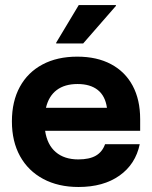

<svg xmlns="http://www.w3.org/2000/svg" viewBox="-20 -736 607 766"><path d="M293.3 10Q212.5 10 152.5 -22.1Q92.5 -54.2 60 -112.9Q27.5 -171.7 27.5 -251.7Q27.5 -331.7 59.2 -389.6Q90.8 -447.5 149.6 -478.8Q208.3 -510 288.3 -510Q366.7 -510 422.9 -480Q479.2 -450 509.2 -394.2Q539.2 -338.3 539.2 -260.8V-214.2H160Q168.3 -158.3 202.5 -129.2Q236.7 -100 292.5 -100Q336.7 -100 362.5 -115Q388.3 -130 399.2 -160.8H537.5Q520.8 -80.8 456.7 -35.4Q392.5 10 293.3 10ZM163.3 -305.8H406.7Q400 -353.3 370 -377.1Q340 -400.8 289.2 -400.8Q238.3 -400.8 206.2 -376.7Q174.2 -352.5 163.3 -305.8ZM204.2 -562.5V-565.8L294.2 -715.8H442.5V-712.5L311.7 -562.5Z"/></svg>

Font: Funnel Display
Style: Bold
Weight: 700
Designer: NORD ID, Kristian Moeller
Foundry: Dicotype
Version: Version 1.000